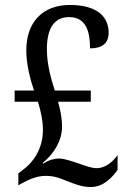

<svg xmlns="http://www.w3.org/2000/svg" viewBox="-20 -744 517 774"><path d="M347 10C398 10 434 -31 454 -59V-119C434 -90 403 -66 370 -66C348 -66 321 -77 297 -85C272 -93 241 -105 217 -105C200 -105 178 -100 154 -84L153 -88C199 -125 230 -179 230 -232C230 -271 223 -301 214 -334H346V-379H201C188 -419 169 -482 169 -545C169 -628 197 -675 259 -675C329 -675 343 -613 343 -549C391 -549 418 -569 418 -612C418 -676 372 -724 262 -724C152 -724 86 -655 86 -541C86 -485 102 -424 117 -379H39V-334H133C144 -298 153 -259 153 -219C153 -140 109 -85 72 -59L54 -45V3L68 -5C100 -22 129 -35 165 -35C198 -35 222 -26 250 -14C280 -3 308 10 347 10Z"/></svg>

Font: Noto Serif Lao Condensed
Style: Regular
Weight: 400
Width: 3
Designer: Monotype Design Team
Foundry: Monotype Imaging Inc.
Version: Version 2.003